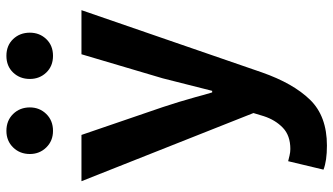

<svg xmlns="http://www.w3.org/2000/svg" viewBox="-246 -594 1065 614"><g transform="rotate(-90 287.0 -287.5)"><path d="M128 225Q79 225 51 214L78 101Q86 103 96.5 105.5Q107 108 117 108Q160 108 185 84Q210 60 222 23L232 -10L14 -560H162L251 -300Q268 -249 283 -195Q290 -168 298 -142H303Q313 -181 323 -221Q333 -261 343 -300L420 -560H561L362 17Q327 117 274.5 171Q222 225 128 225ZM175 -651Q143 -651 122 -672.5Q101 -694 101 -725Q101 -757 122 -778.5Q143 -800 175 -800Q208 -800 229 -778.5Q250 -757 250 -725Q250 -694 229 -672.5Q208 -651 175 -651ZM415 -651Q382 -651 361.5 -672.5Q341 -694 341 -725Q341 -757 361.5 -778.5Q382 -800 415 -800Q448 -800 468.5 -778.5Q489 -757 489 -725Q489 -694 468.5 -672.5Q448 -651 415 -651Z"/></g></svg>

Font: Source Han Sans CN Bold
Style: Bold
Weight: 700
Designer: Ryoko NISHIZUKA 西塚涼子 (kana & ideographs); Paul D. Hunt (Latin, Greek & Cyrillic); Wenlong ZHANG 张文龙 (bopomofo); Sandoll 
Foundry: Adobe Systems Incorporated
Version: Version 1.00;May 30, 2023;FontCreator 11.5.0.2422 32-bit